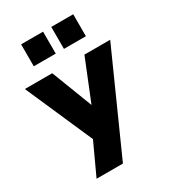

<svg xmlns="http://www.w3.org/2000/svg" viewBox="-236 -844 1016 1136"><g transform="rotate(-30 271.5 -276.0)"><path d="M82 180 197 -69V3L-20 -492H167L291 -170H257L387 -492H563L262 180ZM299 -582V-732H449V-582ZM93 -582V-732H243V-582Z"/></g></svg>

Font: Nunito Sans 12pt ExtraLight 12pt Black
Style: Regular
Weight: 900
Version: Version 3.101;gftools[0.9.27]